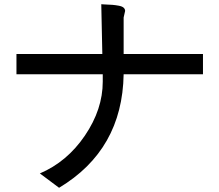

<svg xmlns="http://www.w3.org/2000/svg" viewBox="-20 -762 1040 910"><path d="M169 60Q298 5 382.5 -119.5Q467 -244 467 -375V-410H58V-506H465L460 -742Q465 -741 475 -741Q501 -740 513.5 -739Q526 -738 542.5 -735Q559 -732 566 -725.5Q573 -719 573 -710L566 -679V-506H942V-410H566Q560 -52 260 128Z"/></svg>

Font: cwTeXHei
Style: Medium
Weight: 500
Version: Version 1.17